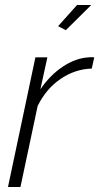

<svg xmlns="http://www.w3.org/2000/svg" viewBox="-20 -750 398 770"><path d="M122 -520H170L142 -392Q182 -450 233 -483.5Q284 -517 335 -520Q342 -521 347.5 -520.5Q353 -520 358 -520L348 -475Q281 -473 223 -433.5Q165 -394 131 -325L62 0H12ZM244 -629 213 -645 289 -730H346Z"/></svg>

Font: Raleway Light
Style: Italic
Weight: 300
Italic angle: -12°
Designer: Matt McInerney, Pablo Impallari, Rodrigo Fuenzalida
Foundry: Matt McInerney, Pablo Impallari, Rodrigo Fuenzalida
Version: Version 4.026